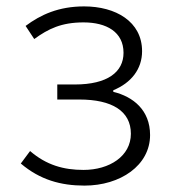

<svg xmlns="http://www.w3.org/2000/svg" viewBox="-20 -567 535 600"><path d="M244 13C356 13 449 -50 449 -145C449 -223 396 -265 334 -280V-285C390 -308 424 -351 424 -407C424 -500 341 -547 243 -547C163 -547 107 -521 60 -486L87 -445C131 -477 172 -497 241 -497C313 -497 366 -467 366 -402C366 -342 316 -303 214 -303H159V-256H228C330 -256 389 -220 389 -149C389 -79 322 -36 241 -36C179 -36 125 -51 74 -95L45 -56C105 -5 170 13 244 13Z"/></svg>

Font: Noto Sans CJK SC Light
Style: Regular
Weight: 300
Designer: Ryoko NISHIZUKA 西塚涼子 (kana, bopomofo & ideographs); Paul D. Hunt (Latin, Greek & Cyrillic); Sandoll Communications 산돌커뮤니
Foundry: Adobe
Version: Version 2.004;hotconv 1.0.118;makeotfexe 2.5.65603